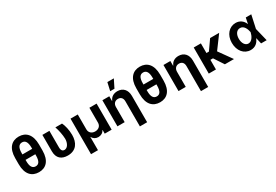

<svg xmlns="http://www.w3.org/2000/svg" viewBox="69 -2030 4994 3478"><g transform="rotate(-30 2566.0 -291.0)"><path d="M576.7 -300.1V-425.1C576.3 -635.7 474.4 -734.4 327.8 -734.4C180 -734.4 78.5 -634.6 78.8 -425.1V-300.1C78.5 -88.1 180.4 9.9 329.2 9.9C476.2 9.9 576.3 -88.1 576.7 -300.1ZM225.9 -280.9V-306.1H430V-280.9C429.7 -157 390.6 -112.2 329.2 -112.2C261.7 -112.2 225.5 -163.7 225.9 -280.9ZM225.9 -419.7V-446.7C225.5 -560.4 261.4 -612.9 327.8 -612.9C389.9 -612.9 429.7 -566.4 430 -446.7V-419.7Z M715.9 -545.5V-203.1C715.9 -55.8 801.8 9.9 931.5 9.9C1109.7 9.9 1183.6 -115.8 1183.6 -277C1183.6 -380.7 1157.3 -485.8 1126.8 -545.5H987.6C1016 -464.5 1036.6 -364 1039.1 -277C1038.7 -192.5 996.1 -108.7 926.8 -108.7C892.8 -108.7 862.6 -131 862.9 -201.7V-545.5Z M1304.7 197.8H1449.9V-77.4H1454.2C1476.2 -30.2 1523.1 -3.2 1577.4 -3.2C1632.1 -3.2 1679 -30.2 1701 -77.4H1705.3V0H1850.1V-545.5H1699.2V-232.2C1699.2 -166.5 1650.2 -120.7 1577.4 -120.7C1505.3 -120.7 1456.3 -166.5 1456 -232.2V-545.5H1304.7Z M2122.5 -315.3C2122.5 -385.7 2165.1 -426.8 2225.9 -426.8C2286.9 -426.8 2322.8 -387.1 2322.8 -320.3V204.5H2474.1V-347.3C2474.1 -474.8 2400.2 -552.6 2285.9 -552.6C2205.3 -552.6 2146.3 -513.1 2121.8 -449.2H2115.4V-545.5H1971.2V0H2122.5ZM2175.8 -616.8H2264.9L2349.1 -785.5H2213.8Z M3109.4 -300.1V-425.1C3109 -635.7 3007.1 -734.4 2860.4 -734.4C2712.7 -734.4 2611.2 -634.6 2611.5 -425.1V-300.1C2611.2 -88.1 2713.1 9.9 2861.9 9.9C3008.9 9.9 3109 -88.1 3109.4 -300.1ZM2758.5 -280.9V-306.1H2962.7V-280.9C2962.4 -157 2923.3 -112.2 2861.9 -112.2C2794.4 -112.2 2758.2 -163.7 2758.5 -280.9ZM2758.5 -419.7V-446.7C2758.2 -560.4 2794 -612.9 2860.4 -612.9C2922.6 -612.9 2962.4 -566.4 2962.7 -446.7V-419.7Z M3399.9 -315.3C3399.9 -385.7 3442.5 -426.8 3503.2 -426.8C3564.3 -426.8 3600.1 -387.1 3600.1 -320.3V204.5H3751.4V-347.3C3751.4 -474.8 3677.6 -552.6 3563.2 -552.6C3482.6 -552.6 3423.7 -513.1 3399.1 -449.2H3392.8V-545.5H3248.6V0H3399.9Z M4031.6 -545.5H3881.7V0H4031.6V-201.3H4085.9L4218.4 0H4409.1L4213.4 -273.8L4414.1 -545.5H4224.4L4083.1 -343.8H4031.6Z M4756 11.4C4854.8 12.1 4915.1 -46.9 4944.6 -124.3H4947.4L4975.9 0H5092.3L5025.9 -272.7L5085.2 -545.5H4970.5L4945.3 -424.7H4942.8C4912.3 -502.5 4846.6 -552.6 4758.5 -552.6C4624.6 -552.6 4521 -438.6 4521 -272.7C4521 -105.8 4618.6 10.7 4756 11.4ZM4667.6 -273.8C4667.6 -366.1 4710.9 -432.2 4783 -432.2C4864 -432.2 4899.1 -345.9 4913.4 -274.1L4913.7 -272.7L4913.4 -271.3C4899.1 -202.8 4854.4 -111.5 4778.4 -111.5C4712.4 -111.5 4667.6 -180 4667.6 -273.8Z"/></g></svg>

Font: Magic Ui Pro
Style: Bold
Weight: 700
Designer: Stefan Endress, Andreas Faust
Version: Version 1.000;FEAKit 1.0